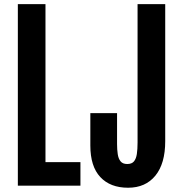

<svg xmlns="http://www.w3.org/2000/svg" viewBox="-20 -879 869 909"><path d="M64.5 0V-859.4H195.3V-111.3H360.8V0ZM586.4 9.8Q502 9.8 454.8 -40.8Q407.7 -91.3 407.7 -189.9V-343.3H534.2V-196.3Q534.2 -170.9 537.4 -149.4Q540.5 -127.9 550.8 -115.2Q561 -102.5 582.5 -102.5Q604 -102.5 614.3 -115Q624.5 -127.4 627.9 -150.1Q631.3 -172.9 631.3 -204.1V-859.4H762.2V-210.4Q762.2 -104.5 715.6 -47.4Q668.9 9.8 586.4 9.8Z"/></svg>

Font: Antonio
Style: Bold
Weight: 700
Designer: Vernon Adams
Foundry: Vernon Adams
Version: Version 1.002